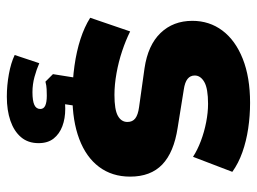

<svg xmlns="http://www.w3.org/2000/svg" viewBox="-115 -434 752 562"><g transform="rotate(90 261.0 -153.0)"><path d="M262 11Q215 11 172.5 5Q130 -1 94.5 -12.5Q59 -24 32 -41L72 -158Q98 -145 129.5 -134.5Q161 -124 194.5 -118Q228 -112 258 -112Q301 -112 319 -122Q337 -132 337 -150Q337 -165 326.5 -173Q316 -181 294 -184L180 -200Q112 -210 76.5 -247Q41 -284 41 -340Q41 -390 69.5 -428Q98 -466 152 -487.5Q206 -509 281 -509Q319 -509 356 -503.5Q393 -498 425.5 -486.5Q458 -475 483 -457L439 -342Q419 -355 392.5 -365Q366 -375 337.5 -380.5Q309 -386 284 -386Q239 -386 220 -375Q201 -364 201 -347Q201 -334 211 -326Q221 -318 242 -315L354 -297Q426 -286 461.5 -252Q497 -218 497 -158Q497 -105 468.5 -67Q440 -29 387 -9Q334 11 262 11ZM263 203Q230 203 197 197Q164 191 141 180L165 108Q183 116 205 122Q227 128 250 128Q275 128 287 122.5Q299 117 299 105Q299 95 289 90.5Q279 86 260 86Q252 86 241 86.5Q230 87 219 90L197 68L211 -20H293L281 60L242 41Q253 36 268.5 34Q284 32 298 32Q327 32 349.5 40.5Q372 49 385.5 66Q399 83 399 110Q399 141 381.5 161.5Q364 182 333.5 192.5Q303 203 263 203Z"/></g></svg>

Font: Nunito Sans 10pt Black
Style: Regular
Weight: 900
Designer: Vernon Adams
Foundry: Vernon Adams
Version: Version 3.101;gftools[0.9.27]